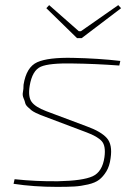

<svg xmlns="http://www.w3.org/2000/svg" viewBox="-20 -718 538 750"><path d="M453 -686 299 -569H281L161 -686L172 -698L288 -596H296L442 -698ZM318 -201 159 -261Q146 -266 138 -269Q130 -272 119 -277.5Q108 -283 102.5 -287.5Q97 -292 88.5 -300Q80 -308 78.5 -315.5Q77 -323 72 -334.5Q67 -346 69.5 -358Q72 -370 72 -387Q83 -456 125.5 -475Q168 -494 264 -492Q364 -490 450 -480L446 -462Q351 -469 265 -470Q173 -472 139.5 -457.5Q106 -443 96 -383Q89 -340 103.5 -320Q118 -300 160 -284L320 -224Q375 -204 397.5 -178.5Q420 -153 412 -100Q408 -69 395.5 -48.5Q383 -28 367.5 -16Q352 -4 324 2.5Q296 9 270.5 10.5Q245 12 203 12Q112 12 33 0L37 -18Q120 -9 207 -10Q304 -12 342 -29.5Q380 -47 388 -104Q394 -148 377.5 -166.5Q361 -185 318 -201Z"/></svg>

Font: Exo 2.0 Thin
Style: Italic
Weight: 250
Italic angle: -8°
Designer: Natanael Gama
Version: Version 1.001;PS 001.001;hotconv 1.0.70;makeotf.lib2.5.58329